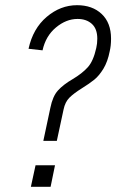

<svg xmlns="http://www.w3.org/2000/svg" viewBox="-20 -720 448 740"><path d="M174 -304Q183 -349 203.5 -371.5Q224 -394 260 -415Q297 -437 318.5 -461Q340 -485 351 -535Q355 -552 355 -571Q355 -609 334 -628Q313 -647 279 -647Q235 -647 195.5 -614Q156 -581 144 -526L90 -532Q107 -610 160 -655Q213 -700 277 -700Q336 -700 372 -666Q408 -632 408 -571Q408 -544 403 -523Q395 -482 378.5 -455Q362 -428 343.5 -413Q325 -398 296 -380Q264 -360 247.5 -343.5Q231 -327 225 -298L199 -177H147ZM117 -83H192L175 0H99Z"/></svg>

Font: Decalotype Light Italic
Style: Regular
Weight: 300
Italic angle: -12°
Designer: Alfredo Marco Pradil
Foundry: Alfredo Marco Pradil
Version: Version 1.0